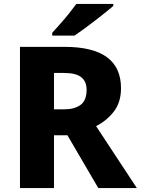

<svg xmlns="http://www.w3.org/2000/svg" viewBox="-20 -951 712 971"><path d="M307 -714Q592 -714 592 -505Q592 -435 557 -388.5Q522 -342 466 -313L672 0H477L321 -267H253V0H81V-714ZM304 -582H253V-398H303Q357 -398 387.5 -420.5Q418 -443 418 -497Q418 -539 391 -560.5Q364 -582 304 -582ZM553 -921Q537 -907 512 -887Q487 -867 458.5 -845Q430 -823 403 -803.5Q376 -784 357 -771H244V-785Q260 -803 283 -828.5Q306 -854 328 -881.5Q350 -909 366 -931H553Z"/></svg>

Font: Noto Sans Meetei Mayek ExtraBold
Style: Regular
Weight: 800
Designer: Monotype Design Team and Neelakash Kshetrimayum
Foundry: Monotype Imaging Inc.
Version: Version 2.002; ttfautohint (v1.8.4.7-5d5b)